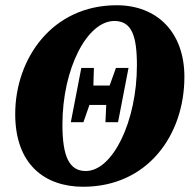

<svg xmlns="http://www.w3.org/2000/svg" viewBox="-20 -692 723 732"><path d="M250 -226H298L321 -292H385L382 -226H430L470 -433H422L398 -366H336L338 -433H290ZM307 -40C244 -40 218 -95 218 -217C218 -430 312 -612 416 -612C481 -612 502 -558 502 -443C502 -230 410 -40 307 -40ZM297 20C543 20 683 -177 683 -399C683 -570 578 -672 425 -672C178 -672 38 -468 38 -257C38 -65 151 20 297 20Z"/></svg>

Font: Source Serif Pro Black
Style: Italic
Weight: 900
Italic angle: -12°
Designer: Frank Grießhammer
Foundry: Adobe Systems Incorporated
Version: Version 3.001;hotconv 1.0.111;makeotfexe 2.5.65597